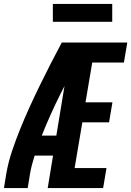

<svg xmlns="http://www.w3.org/2000/svg" viewBox="-27 -950 663 970"><path d="M-7 0 5 -74Q15 -131 34 -187.5Q53 -244 75.5 -299.5Q98 -355 123 -410Q148 -465 174.5 -519Q201 -573 228.5 -627Q256 -681 285 -735H335L332 -714L389 -687Q333 -584 280 -478.5Q227 -373 184 -265H258L241 -164H148Q141 -142 135 -119.5Q129 -97 125 -74L113 0ZM214 0 335 -735H616L599 -634H439L405 -433H541L524 -332H389L350 -101H511L494 0ZM240 -840V-930H540V-840Z"/></svg>

Font: Iosevka Curly Extended Oblique
Style: Bold
Weight: 700
Width: 7
Italic angle: -9°
Monospace: yes
Designer: Belleve Invis
Foundry: Belleve Invis
Version: Version 11.1.0; ttfautohint (v1.8.3)